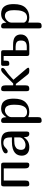

<svg xmlns="http://www.w3.org/2000/svg" viewBox="1309 -1851 762 3420"><g transform="rotate(-90 1690.0 -141.0)"><path d="M504 -47Q504 -25 496 -12.5Q488 0 464 0Q431 0 415.5 -18.5Q400 -37 400 -82V-455H184V-71Q184 -26 168.5 -13Q153 0 120 0Q96 0 88 -12.5Q80 -25 80 -47V-455Q80 -478 88 -490Q96 -502 120 -502H464Q488 -502 496 -490Q504 -478 504 -455Z M954 -95Q921 -46 878.5 -23Q836 0 778 0Q702 0 664.5 -37.5Q627 -75 627 -135Q627 -167 638 -198.5Q649 -230 677 -255Q705 -280 754 -295Q803 -310 879 -310H952V-338Q952 -407 928.5 -434.5Q905 -462 852 -462Q821 -462 799.5 -449Q778 -436 764 -420Q749 -404 734 -394.5Q719 -385 703 -385Q685 -385 676.5 -395.5Q668 -406 668 -419Q668 -440 684 -452.5Q700 -465 723 -475Q757 -489 798.5 -495.5Q840 -502 872 -502Q946 -502 986 -481.5Q1026 -461 1041.5 -421Q1057 -381 1057 -321V-47Q1057 -25 1049.5 -12.5Q1042 0 1018 0Q985 0 971 -22.5Q957 -45 957 -94ZM895 -268Q831 -268 795 -252Q759 -236 745 -209Q731 -182 731 -149Q731 -103 755 -85Q779 -67 818 -67Q843 -67 874.5 -79.5Q906 -92 929.5 -118Q953 -144 953 -184V-268Z M1210 -459Q1210 -484 1221 -493Q1232 -502 1249 -502Q1281 -502 1296 -481.5Q1311 -461 1312 -416V-408H1313Q1337 -448 1373.5 -475Q1410 -502 1472 -502Q1516 -502 1555 -483.5Q1594 -465 1618.5 -416Q1643 -367 1643 -276Q1643 -136 1579 -68Q1515 0 1405 0Q1355 0 1314 -19V149Q1314 194 1298.5 207Q1283 220 1250 220Q1226 220 1218 207.5Q1210 195 1210 173ZM1535 -268Q1535 -336 1521 -372Q1507 -408 1484 -421.5Q1461 -435 1432 -435Q1405 -435 1377.5 -418Q1350 -401 1331.5 -374.5Q1313 -348 1313 -318V-101Q1313 -81 1336.5 -60.5Q1360 -40 1405 -40Q1444 -40 1473 -61Q1502 -82 1518.5 -132Q1535 -182 1535 -268Z M1880 -287H1913L2088 -461Q2111 -483 2127.5 -492.5Q2144 -502 2162 -502Q2177 -502 2183.5 -495Q2190 -488 2190 -477Q2190 -457 2172.5 -441.5Q2155 -426 2126 -407.5Q2097 -389 2063 -360Q2040 -340 2020.5 -321.5Q2001 -303 1979 -283L2176 -51Q2184 -41 2189 -33.5Q2194 -26 2194 -19Q2194 -12 2186.5 -6Q2179 0 2146 0Q2110 0 2095.5 -8.5Q2081 -17 2070 -31L1904 -240H1880V-71Q1880 -26 1864.5 -13Q1849 0 1816 0Q1792 0 1784 -12.5Q1776 -25 1776 -47V-455Q1776 -478 1784 -490Q1792 -502 1816 -502Q1849 -502 1864.5 -483.5Q1880 -465 1880 -420Z M2466 -502Q2490 -502 2498 -493Q2506 -484 2506 -460V-289H2599Q2702 -289 2744 -253Q2786 -217 2786 -152Q2786 -78 2730 -39Q2674 0 2571 0H2442Q2418 0 2410 -12.5Q2402 -25 2402 -47V-457H2319V-420Q2319 -380 2307 -368Q2295 -356 2264 -356Q2242 -356 2234.5 -367Q2227 -378 2227 -398V-471Q2227 -488 2236 -495Q2245 -502 2259 -502ZM2567 -45Q2621 -45 2649.5 -68Q2678 -91 2678 -148Q2678 -207 2647 -225.5Q2616 -244 2567 -244H2505V-45Z M2894 -459Q2894 -484 2905 -493Q2916 -502 2933 -502Q2965 -502 2980 -481.5Q2995 -461 2996 -416V-408H2997Q3021 -448 3057.5 -475Q3094 -502 3156 -502Q3200 -502 3239 -483.5Q3278 -465 3302.5 -416Q3327 -367 3327 -276Q3327 -136 3263 -68Q3199 0 3089 0Q3039 0 2998 -19V149Q2998 194 2982.5 207Q2967 220 2934 220Q2910 220 2902 207.5Q2894 195 2894 173ZM3219 -268Q3219 -336 3205 -372Q3191 -408 3168 -421.5Q3145 -435 3116 -435Q3089 -435 3061.5 -418Q3034 -401 3015.5 -374.5Q2997 -348 2997 -318V-101Q2997 -81 3020.5 -60.5Q3044 -40 3089 -40Q3128 -40 3157 -61Q3186 -82 3202.5 -132Q3219 -182 3219 -268Z"/></g></svg>

Font: Marmelad
Style: Regular
Weight: 400
Designer: Manvel Shmavonyan
Foundry: Cyreal
Version: Version 1.110; ttfautohint (v1.8.4.7-5d5b)